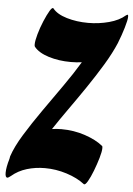

<svg xmlns="http://www.w3.org/2000/svg" viewBox="-73 -755 563 811"><g transform="rotate(5 209.0 -349.5)"><path d="M405 -592Q386 -547 355.5 -496.5Q325 -446 290 -394.5Q255 -343 220.5 -294.5Q186 -246 159 -205Q178 -208 199 -208Q252 -208 299.5 -192Q347 -176 375 -153Q378 -152 378 -144Q378 -129 370 -101.5Q362 -74 351 -45.5Q340 -17 329.5 1Q319 19 313 15Q282 -9 236.5 -23.5Q191 -38 144 -38Q104 -38 67.5 -27Q31 -16 3 8Q-7 16 -11 16Q-20 16 -20 -4Q-20 -27 -9 -64Q-9 -67 -7 -75Q7 -117 39 -169Q71 -221 111 -278Q151 -335 190.5 -391Q230 -447 260 -497Q237 -494 213 -494Q162 -494 119 -507.5Q76 -521 57 -545Q55 -547 55 -555Q55 -570 63 -598.5Q71 -627 83 -655.5Q95 -684 105.5 -701.5Q116 -719 121 -713Q139 -690 181 -677.5Q223 -665 272 -665Q317 -665 360 -676.5Q403 -688 429 -711Q434 -714 435 -714Q438 -714 438 -706Q438 -692 428 -658.5Q418 -625 406 -595Q406 -594 405 -592Z"/></g></svg>

Font: Ga Maamli
Style: Regular
Weight: 400
Designer: Afotey Clement Nii Odai, Ama Asantewa Diaka, David Abbey-Thompson
Foundry: Sorkin Type Co.
Version: Version 1.000; ttfautohint (v1.8.4.7-5d5b)